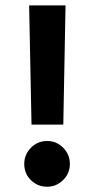

<svg xmlns="http://www.w3.org/2000/svg" viewBox="-20 -692 349 711"><path d="M87.9 -671.9H222.7L214.4 -230.5H96.7ZM69.8 -85Q69.8 -119.6 94.5 -144.8Q119.1 -169.9 154.3 -169.9Q189.5 -169.9 214.1 -144.8Q238.8 -119.6 238.8 -85Q238.8 -50.3 213.9 -25.4Q189 -0.5 154.3 -0.5Q119.6 -0.5 94.7 -24.7Q69.8 -48.8 69.8 -85Z"/></svg>

Font: Vazir
Style: Bold
Weight: 700
Designer: Saber Rastikerdar
Foundry: Saber Rastikerdar
Version: Version 30.0.0